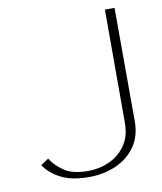

<svg xmlns="http://www.w3.org/2000/svg" viewBox="-81 -766 713 843"><g transform="rotate(-10 275.5 -344.0)"><path d="M250 12Q172 12 124 -12.5Q76 -37 50 -76L85 -99Q104 -67 142 -41Q180 -15 250 -15Q299 -15 343.5 -35Q388 -55 416 -95Q444 -135 444 -195V-700H487L488 -195Q488 -127 455 -81Q422 -35 367.5 -11.5Q313 12 250 12Z"/></g></svg>

Font: Panamera Light
Style: Regular
Weight: 300
Designer: Bastien Sozeau
Foundry: NBR — Bastien Sozeau
Version: Version 3.002; ttfautohint (v1.8.4.7-5d5b);gftools[0.9.33]